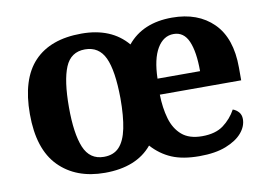

<svg xmlns="http://www.w3.org/2000/svg" viewBox="-65 -649 1066 760"><g transform="rotate(-10 468.5 -269.5)"><path d="M300 10Q184 10 115.5 -59.5Q47 -129 47 -270Q47 -411 112.5 -480Q178 -549 303 -549Q363 -549 409 -530Q455 -511 487 -473Q549 -549 667 -549Q771 -549 832.5 -488Q894 -427 894 -308V-257H567Q568 -204 580.5 -160.5Q593 -117 622.5 -91.5Q652 -66 704 -66Q758 -66 790 -90Q822 -114 841 -149Q855 -144 864.5 -133Q874 -122 874 -105Q874 -76 852 -50Q830 -24 787 -7Q744 10 680 10Q613 10 568.5 -9Q524 -28 490 -66Q427 10 300 10ZM307 -53Q346 -53 368.5 -77Q391 -101 401 -149.5Q411 -198 411 -270Q410 -382 386 -433.5Q362 -485 306 -485Q249 -485 226.5 -431Q204 -377 204 -270Q204 -164 227 -108.5Q250 -53 307 -53ZM740 -321Q740 -399 721.5 -441.5Q703 -484 662 -484Q621 -484 596 -442Q571 -400 569 -321Z"/></g></svg>

Font: Noto Rashi Hebrew
Style: Bold
Weight: 700
Version: Version 1.006